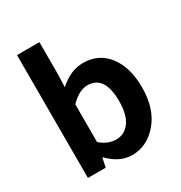

<svg xmlns="http://www.w3.org/2000/svg" viewBox="-187 -932 1018 1080"><g transform="rotate(-30 322.0 -392.0)"><path d="M360.4 13.7Q280.3 13.7 210 -58.6H207L194.3 0H79.1V-797.9H224.6V-596.7L221.7 -506.8Q295.9 -574.2 377 -574.2Q479.5 -574.2 538.6 -496.6Q597.7 -418.9 597.7 -290Q597.7 -151.4 527.8 -68.8Q458 13.7 360.4 13.7ZM327.1 -107.4Q380.9 -107.4 414.1 -153.3Q447.3 -199.2 447.3 -287.1Q447.3 -453.1 335.9 -453.1Q283.2 -453.1 224.6 -394.5V-149.4Q271.5 -107.4 327.1 -107.4Z"/></g></svg>

Font: Nasu
Style: Bold
Weight: 700
Designer: Ryoko NISHIZUKA (kana &amp; ideographs); Paul D. Hunt (Latin, Greek &amp; Cyrillic); Wenlong ZHANG (bopomofo); Sandoll C
Version: Version 2014.1215